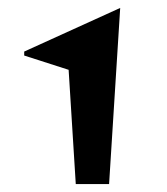

<svg xmlns="http://www.w3.org/2000/svg" viewBox="-20 -824 420 484"><path d="M153 -648 41 -684V-694L283 -804L255 -360H171Z"/></svg>

Font: Tiejili SC
Style: Regular
Weight: 400
Designer: Buernia
Foundry: Ershou Xiaoxi Press
Version: Version 1.100